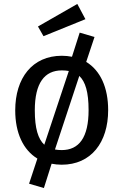

<svg xmlns="http://www.w3.org/2000/svg" viewBox="-20 -821 624 971"><path d="M169 -19 127 108 202 130 241 7C257 10 274 12 292 12C441 12 527 -101 527 -264C527 -378 488 -464 416 -508L458 -634L383 -656L344 -534C328 -537 311 -539 293 -539C143 -539 57 -426 57 -263C57 -149 97 -63 169 -19ZM156 -263C156 -401 205 -465 293 -465C305 -465 317 -464 328 -462L204 -89C173 -118 156 -171 156 -263ZM258 -65 381 -437C412 -408 428 -355 428 -264C428 -126 380 -62 292 -62C280 -62 268 -63 258 -65ZM200 -638 412 -724 371 -801 172 -687Z"/></svg>

Font: FiraGO Unicode
Style: Regular
Weight: 400
Designer: bBox Type
Foundry: bBox Type GmbH
Version: Version 1.001;PS 001.001;hotconv 1.0.88;makeotf.lib2.5.64775